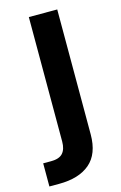

<svg xmlns="http://www.w3.org/2000/svg" viewBox="-154 -596 529 839"><g transform="rotate(-15 110.5 -176.0)"><path d="M66.1 -545.5H194.6V19.5Q194.6 108 144.9 150.4Q95.2 192.8 5 192.8H-38.7V88.1H-2.8Q34.1 88.1 50.1 70.1Q66.1 52.2 66.1 17.8Z"/></g></svg>

Font: Inter Zeller Semi Bold
Style: Regular
Weight: 600
Designer: Rasmus Andersson; Joe Bland
Foundry: zeller
Version: Version 3.015;git-dec3a8cb1